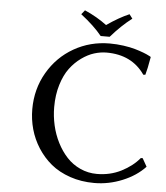

<svg xmlns="http://www.w3.org/2000/svg" viewBox="-56 -855 789 914"><g transform="rotate(5 338.5 -397.5)"><path d="M639.2 -127.9H647.9L669.9 -88.9Q627.9 -43.9 562.5 -17.1Q497.1 9.8 428.2 9.8Q365.7 9.8 312.3 -8.5Q258.8 -26.9 220.9 -58.1Q183.1 -89.4 156.5 -131.1Q129.9 -172.9 116.9 -219.5Q104 -266.1 104 -314.9Q104 -411.1 149.9 -490.2Q195.8 -569.3 273.7 -613.8Q351.6 -658.2 444.8 -658.2Q478 -658.2 510.7 -653.6Q543.5 -648.9 566.2 -642.3Q588.9 -635.7 606.7 -628.9Q624.5 -622.1 633.3 -617.2L642.1 -612.8L644 -609.9Q633.8 -550.8 626 -524.9L616.2 -523.9Q554.2 -613.8 433.1 -613.8Q404.3 -613.8 374.3 -604.5Q344.2 -595.2 314 -573.5Q283.7 -551.8 260.3 -520.5Q236.8 -489.3 221.9 -440.9Q207 -392.6 207 -334Q207 -290 216.8 -246.8Q226.6 -203.6 246.1 -165.3Q265.6 -127 292.7 -97.7Q319.8 -68.4 357.2 -51.3Q394.5 -34.2 437 -34.2Q500 -34.2 553 -61Q606 -87.9 639.2 -127.9ZM397.9 -689.9Q361.3 -735.4 296.9 -785.2L313 -805.2Q372.1 -779.3 418.9 -744.1Q476.6 -784.2 525.9 -805.2L541 -785.2Q490.7 -747.1 440.9 -689.9Z"/></g></svg>

Font: Linear Smooth
Style: Regular
Weight: 400
Designer: Philipp H. Poll, Flanker
Foundry: Philipp H. Poll, reworked by Flanker
Version: Version 1.061 | FøM Fix